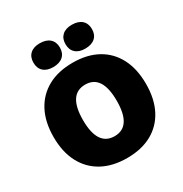

<svg xmlns="http://www.w3.org/2000/svg" viewBox="-200 -1027 1132 1188"><g transform="rotate(-30 366.5 -433.0)"><path d="M367 -670Q470 -670 543.5 -629.5Q617 -589 656.5 -513Q696 -437 696 -330Q696 -223 656.5 -147Q617 -71 543.5 -30.5Q470 10 367 10Q264 10 190 -30.5Q116 -71 76 -147Q36 -223 36 -330Q36 -437 76 -513Q116 -589 190 -629.5Q264 -670 367 -670ZM367 -514Q246 -514 246 -330Q246 -146 367 -146Q487 -146 487 -330Q487 -514 367 -514ZM251 -876Q297 -876 322 -853.5Q347 -831 347 -791Q347 -751 322 -728.5Q297 -706 251 -706Q207 -706 182.5 -728.5Q158 -751 158 -791Q158 -831 182.5 -853.5Q207 -876 251 -876ZM480 -876Q526 -876 551 -853.5Q576 -831 576 -791Q576 -751 551 -728.5Q526 -706 480 -706Q436 -706 411.5 -728.5Q387 -751 387 -791Q387 -831 411.5 -853.5Q436 -876 480 -876Z"/></g></svg>

Font: Work Sans ExtraBold
Style: Regular
Weight: 800
Designer: Wei Huang
Foundry: Wei Huang
Version: Version 2.012; ttfautohint (v1.8.3)